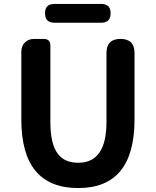

<svg xmlns="http://www.w3.org/2000/svg" viewBox="-20 -938 788 972"><path d="M376 14Q88 14 88 -333V-676Q88 -705 106 -723Q124 -741 153 -741H161H201Q235 -741 235 -707V-320Q235 -209 273 -159Q307 -114 376 -114Q519 -114 519 -320V-530V-670Q519 -741 590 -741Q661 -741 661 -670V-333Q661 14 376 14ZM255 -823Q208 -823 208 -871Q208 -918 255 -918H374H493Q540 -918 540 -871Q540 -823 493 -823H374Z"/></svg>

Font: GenSenRounded2 TW B
Style: Regular
Weight: 700
Version: Version 2.000;PS 2;hotconv 16.6.51;makeotf.lib2.5.65220 DEVE